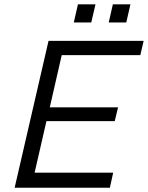

<svg xmlns="http://www.w3.org/2000/svg" viewBox="-20 -882 695 902"><path d="M326.7 -776.4 346.2 -861.8H428.7L408.7 -776.4ZM490.7 -776.4 510.3 -861.8H592.8L573.2 -776.4ZM48.8 0 208 -689.9H654.8L639.2 -623H270L213.9 -377.9H534.7L519 -313H198.2L142.6 -70.8H511.7L496.1 0Z"/></svg>

Font: HK Grotesk Italic
Style: Regular
Weight: 400
Italic angle: -13°
Designer: Alfredo Marco Pradil and Stefan Peev
Foundry: Hanken Design Co.
Version: Version 1.000;PS 001.000;hotconv 1.0.88;makeotf.lib2.5.64775